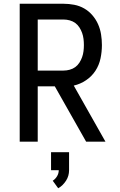

<svg xmlns="http://www.w3.org/2000/svg" viewBox="-20 -755 640 1023"><path d="M85 0V-735H319Q347 -735 375.5 -729.5Q404 -724 428.5 -710Q453 -696 472 -674Q491 -652 502.5 -626Q514 -600 518.5 -571.5Q523 -543 523 -515Q523 -479 515.5 -443.5Q508 -408 488.5 -378Q469 -348 438.5 -327.5Q408 -307 373 -299L542 0H439L272 -295H181V0ZM181 -379H319Q335 -379 351.5 -383.5Q368 -388 381 -397.5Q394 -407 403 -421Q412 -435 417.5 -450.5Q423 -466 425 -482.5Q427 -499 427 -515Q427 -531 425 -547.5Q423 -564 417.5 -579.5Q412 -595 403 -609Q394 -623 381 -632.5Q368 -642 351.5 -646.5Q335 -651 319 -651H181ZM290 248 261 208Q275 199 284 184Q293 169 293 152H252V56H348V152Q348 167 344 181Q340 195 332 207.5Q324 220 313.5 230.5Q303 241 290 248Z"/></svg>

Font: Iosevka SS04 Medium Extended
Style: Regular
Weight: 500
Width: 7
Monospace: yes
Designer: Belleve Invis
Foundry: Belleve Invis
Version: Version 19.0.0; ttfautohint (v1.8.4)